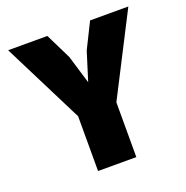

<svg xmlns="http://www.w3.org/2000/svg" viewBox="-125 -814 901 929"><g transform="rotate(-20 325.0 -349.0)"><path d="M224 0V-282L15 -698H217L282 -566L326 -420L372 -567L437 -698H634L421 -282V0Z"/></g></svg>

Font: Azeret Mono Thin ExtraBold
Style: Regular
Weight: 800
Version: Version 1.002